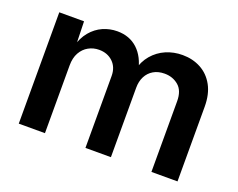

<svg xmlns="http://www.w3.org/2000/svg" viewBox="-92 -706 1074 868"><g transform="rotate(20 445.0 -272.5)"><path d="M63 0V-535.6H182.1L185.5 -410.6H176.3Q189 -457 213.6 -486.6Q238.3 -516.1 271 -530.5Q303.7 -544.9 339.8 -544.9Q398.9 -544.9 437.7 -508.8Q476.6 -472.7 489.7 -406.7H474.1Q484.9 -451.7 511.2 -482.4Q537.6 -513.2 574.5 -529.1Q611.3 -544.9 653.8 -544.9Q702.6 -544.9 741.9 -523.7Q781.2 -502.4 804 -460.9Q826.7 -419.4 826.7 -358.9V0H701.2V-339.8Q701.2 -390.6 673.3 -414.3Q645.5 -438 606 -438Q575.2 -438 552.7 -424.8Q530.3 -411.6 518.3 -388.2Q506.3 -364.7 506.3 -334V0H383.8V-345.7Q383.8 -387.7 357.7 -412.8Q331.5 -438 291 -438Q263.2 -438 240 -425Q216.8 -412.1 202.9 -387.2Q189 -362.3 189 -325.7V0Z"/></g></svg>

Font: Inter 20pt SemiBold
Style: Regular
Weight: 600
Version: Version 4.001;git-66647c0bb